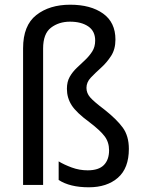

<svg xmlns="http://www.w3.org/2000/svg" viewBox="-20 -785 607 815"><path d="M470 -617Q470 -576 451.5 -547.5Q433 -519 408.5 -497Q384 -475 365.5 -455.5Q347 -436 347 -412Q347 -390 362.5 -372Q378 -354 423 -320Q475 -279 501 -243.5Q527 -208 527 -153Q527 -71 480.5 -30.5Q434 10 357 10Q277 10 229 -21V-100Q252 -86 284.5 -74Q317 -62 352 -62Q399 -62 421 -84.5Q443 -107 443 -147Q443 -181 424.5 -206Q406 -231 360 -266Q304 -307 284 -338.5Q264 -370 264 -408Q264 -438 276 -459Q288 -480 306 -497Q324 -514 341.5 -530.5Q359 -547 371.5 -566.5Q384 -586 384 -613Q384 -653 354.5 -673Q325 -693 277 -693Q230 -693 196.5 -667.5Q163 -642 163 -579V0H78V-580Q78 -677 134 -721Q190 -765 278 -765Q365 -765 417.5 -727.5Q470 -690 470 -617Z"/></svg>

Font: Noto Sans SemiCondensed
Style: Regular
Weight: 400
Width: 4
Designer: Monotype Design Team
Foundry: Monotype Imaging Inc.
Version: Version 2.013; ttfautohint (v1.8.4.7-5d5b)